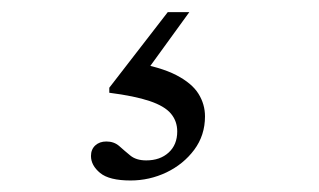

<svg xmlns="http://www.w3.org/2000/svg" viewBox="-20 -44 540 325"><path d="M201 261.5Q165 261.5 149.5 248.8Q134 236 134 220Q134 209 141.2 202.2Q148.5 195.5 160 195.5Q173 195.5 181.8 203.2Q190.5 211 200.5 219.2Q210.5 227.5 227.5 227.5Q251 227.5 265.5 214.2Q280 201 280 178.5Q280 161 269.2 148.2Q258.5 135.5 233.2 127Q208 118.5 165 113V104.5L264 -23.5H300.5L205.5 107.5V61.5Q252 69.5 278.5 83.2Q305 97 316 114.8Q327 132.5 327 153Q327 185 308.8 209.5Q290.5 234 261.8 247.8Q233 261.5 201 261.5Z"/></svg>

Font: Newsreader 24pt
Style: Regular
Weight: 400
Designer: Hugues Gentile
Foundry: Production Type
Version: Version 1.003